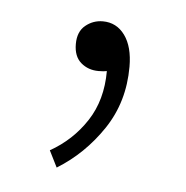

<svg xmlns="http://www.w3.org/2000/svg" viewBox="-31 -96 269 277"><g transform="rotate(5 104.0 42.0)"><path d="M60 150 48 126Q80 108 100 77.5Q120 47 120 5Q116 6 108 6Q93 6 82.5 -3Q72 -12 72 -30Q72 -48 83 -57Q94 -66 108 -66Q128 -66 140 -49.5Q152 -33 152 -4Q152 47 125.5 86.5Q99 126 60 150Z"/></g></svg>

Font: TypoPRO Source Sans Pro
Style: Regular
Weight: 200
Designer: Paul D. Hunt
Foundry: Adobe Systems Incorporated
Version: Version 2.020;PS 2.000;hotconv 1.0.86;makeotf.lib2.5.63406